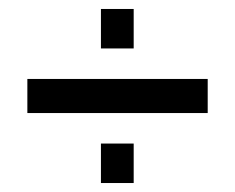

<svg xmlns="http://www.w3.org/2000/svg" viewBox="-20 -511 524 428"><path d="M41 -259V-335H443V-259ZM205 -103V-191H278V-103ZM205 -403V-491H278V-403Z"/></svg>

Font: Rokkitt Medium
Style: Regular
Weight: 500
Version: Version 3.103